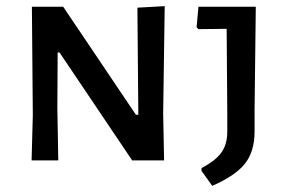

<svg xmlns="http://www.w3.org/2000/svg" viewBox="-20 -523 940 626"><path d="M428 -498 517 -503 512 -153 515 0H411L174 -352H168L167 -170L170 0H83L87 -147L84 -501H186L423 -149H431ZM814 -501 810 -165V-94Q810 -30 779.5 9.5Q749 49 672 83L637 34V25Q683 1 702 -26Q721 -53 721 -93V-155L719 -429L627 -428L621 -434L627 -501Z"/></svg>

Font: Alegreya Sans SC Medium
Style: Regular
Weight: 500
Designer: Juan Pablo del Peral
Foundry: Huerta Tipografica
Version: Version 2.001;PS 002.001;hotconv 1.0.88;makeotf.lib2.5.64775